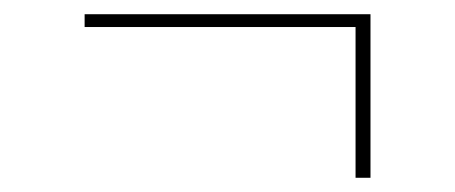

<svg xmlns="http://www.w3.org/2000/svg" viewBox="-20 -369 640 270"><path d="M501 -119H480V-331H99V-349H501Z"/></svg>

Font: Iosevka Aile Thin
Style: Regular
Weight: 100
Designer: Belleve Invis
Foundry: Belleve Invis
Version: Version 31.1.0; ttfautohint (v1.8.4)